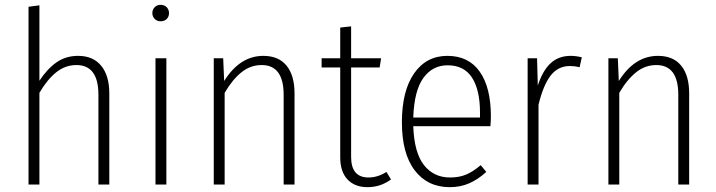

<svg xmlns="http://www.w3.org/2000/svg" viewBox="-20 -763 2963 794"><path d="M432 -377V0H387V-371Q387 -494 296 -494Q250 -494 212.5 -464Q175 -434 143 -379V0H98V-735L143 -741V-429Q175 -478 213.5 -505Q252 -532 303 -532Q365 -532 398.5 -491Q432 -450 432 -377Z M668 -522V0H623V-522ZM679 -709Q679 -694 669.5 -684.5Q660 -675 644 -675Q629 -675 619.5 -685Q610 -695 610 -709Q610 -723 619.5 -733Q629 -743 644 -743Q660 -743 669.5 -733Q679 -723 679 -709Z M1198 -377V0H1153V-371Q1153 -494 1062 -494Q1016 -494 978.5 -464Q941 -434 909 -379V0H864V-522H903L907 -428Q972 -532 1069 -532Q1132 -532 1165 -491.5Q1198 -451 1198 -377Z M1597 -21Q1554 11 1500 11Q1447 11 1417 -21Q1387 -53 1387 -112V-484H1310V-522H1387V-649L1432 -654V-522H1556L1550 -484H1432V-114Q1432 -29 1504 -29Q1542 -29 1578 -52Z M2008 -241H1689Q1693 -131 1733.5 -80Q1774 -29 1841 -29Q1879 -29 1907.5 -41Q1936 -53 1968 -80L1991 -52Q1957 -21 1920.5 -5Q1884 11 1840 11Q1748 11 1695 -58.5Q1642 -128 1642 -257Q1642 -387 1692.5 -459.5Q1743 -532 1830 -532Q1918 -532 1964 -466.5Q2010 -401 2010 -282Q2010 -261 2008 -241ZM1965 -297Q1965 -391 1932 -442Q1899 -493 1831 -493Q1769 -493 1731 -441Q1693 -389 1689 -277H1965Z M2386 -526 2377 -485Q2357 -490 2337 -490Q2288 -490 2257.5 -451Q2227 -412 2207 -330V0H2162V-522H2201L2204 -409Q2224 -471 2257 -501.5Q2290 -532 2340 -532Q2362 -532 2386 -526Z M2830 -377V0H2785V-371Q2785 -494 2694 -494Q2648 -494 2610.5 -464Q2573 -434 2541 -379V0H2496V-522H2535L2539 -428Q2604 -532 2701 -532Q2764 -532 2797 -491.5Q2830 -451 2830 -377Z"/></svg>

Font: Fira Sans Condensed ExtraLight
Style: Regular
Weight: 275
Width: 3
Designer: Carrois Corporate & Edenspiekermann AG
Foundry: Carrois Corporate GbR & Edenspiekermann AG
Version: Version 4.203